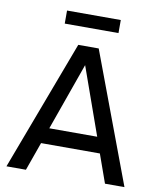

<svg xmlns="http://www.w3.org/2000/svg" viewBox="-90 -900 807 971"><g transform="rotate(10 313.0 -414.5)"><path d="M10 0 261 -668H366L616 0H516L464 -146H162L110 0ZM190 -227H436L313 -573ZM175 -762V-829H451V-762Z"/></g></svg>

Font: Atkinson Hyperlegible Next
Style: Regular
Weight: 400
Designer: Elliott Scott, Megan Eiswerth, Linus Boman, Theodore Petrosky, Letters from Sweden
Foundry: Applied Design Works, Letters from Sweden
Version: Version 2.001